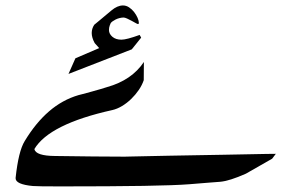

<svg xmlns="http://www.w3.org/2000/svg" viewBox="-20 -647 1082 690"><path d="M487.3 -511.7 453.6 -469.7 226.1 -381.3 251 -437.5 336.4 -474.1 320.3 -492.2Q309.6 -511.7 309.6 -528.3Q309.6 -544.4 318.8 -558.1Q320.3 -559.6 335.7 -572Q351.1 -584.5 380.4 -609.4Q401.9 -627.4 421.9 -627.4Q433.6 -627.4 443.8 -620.6Q454.1 -613.8 461.9 -603.8Q469.7 -593.8 474.4 -583Q479 -572.3 479 -564.9Q479 -560.5 476.1 -560.5Q474.1 -560.5 467.5 -564.2Q460.9 -567.9 452.9 -572.3Q444.8 -576.7 436.8 -580.3Q428.7 -584 424.3 -584Q417 -584 409.4 -582Q401.9 -580.1 395.5 -576.9Q389.2 -573.7 384.5 -570.3Q379.9 -566.9 377.9 -564Q377 -562.5 374.3 -555.2Q371.6 -547.9 371.6 -539.1Q371.6 -525.4 383.8 -514.9Q396 -504.4 416.5 -504.4Q434.6 -504.4 481.9 -521.5ZM971.2 -94.2 958 -76.7 863.8 -22.9Q804.7 3.4 771 6.3Q756.8 7.3 729.2 9.5Q701.7 11.7 660.2 15.1Q612.3 19 496.1 21Q379.9 22.9 195.8 22.9Q114.3 22.9 98.1 21.5Q36.1 15.6 36.1 -6.3V-7.8Q46.4 -104 68.8 -140.1Q108.4 -205.6 156.2 -246.8Q204.1 -288.1 262.2 -305.2Q264.6 -305.7 278.3 -309.3Q292 -313 308.8 -317.6Q325.7 -322.3 341.6 -326.9Q357.4 -331.5 364.7 -334Q453.6 -358.9 497.1 -424.3L496.6 -358.9Q490.7 -341.3 478.8 -323.7Q466.8 -306.2 451.4 -291.3Q436 -276.4 418.5 -265.9Q400.9 -255.4 383.8 -251.5Q157.2 -201.2 103.5 -111.3Q108.4 -86.9 178.2 -86.4Q252.4 -85.4 314.7 -84.7Q377 -84 428.7 -84Q427.7 -84 448.7 -84.5Q469.7 -85 505.4 -85.7Q541 -86.4 587.2 -87.4Q633.3 -88.4 682.6 -89.1Q731.9 -89.8 780.3 -90.8Q828.6 -91.8 868.7 -92.5Q908.7 -93.3 936.3 -93.8Q963.9 -94.2 971.2 -94.2Z"/></svg>

Font: SakalBharati
Style: Regular
Weight: 400
Designer: CDAC GIST
Foundry: CDAC
Version: 13.02